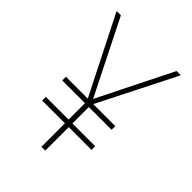

<svg xmlns="http://www.w3.org/2000/svg" viewBox="-207 -816 919 919"><g transform="rotate(45 252.5 -357.0)"><path d="M253 -337 441 -714H470L271 -320H420V-295H266V-184H420V-159H266V0H240V-159H86V-184H240V-295H86V-320H234L35 -714H64Z"/></g></svg>

Font: Noto Sans Khmer SemiCondensed Thin
Style: Regular
Weight: 250
Width: 4
Designer: Danh Hong and the Monotype Design Team
Foundry: Monotype Imaging Inc.
Version: Version 2.004